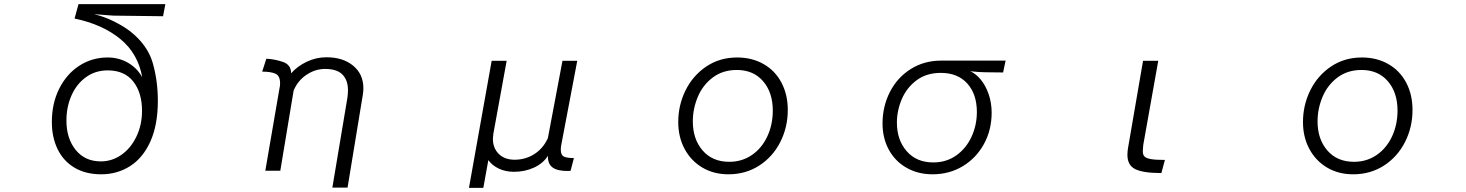

<svg xmlns="http://www.w3.org/2000/svg" viewBox="-20 -790 7040 922"><path d="M606 -639Q689 -573 713.5 -487.5Q738 -402 738 -306Q738 -191 702.5 -111.5Q667 -32 605 7.5Q543 47 466 47Q391 47 337.5 15Q284 -17 256.5 -74Q229 -131 229 -204Q229 -294 264.5 -364.5Q300 -435 361 -474.5Q422 -514 497 -514Q550 -514 594 -489Q638 -464 663 -419Q643 -533 557.5 -603Q472 -673 338 -701L357 -770H774L763 -712L523 -715L432 -722Q481 -710 526.5 -687.5Q572 -665 606 -639ZM662 -258Q662 -345 620 -398.5Q578 -452 497 -452Q438 -452 393 -419.5Q348 -387 323.5 -332Q299 -277 299 -211Q299 -125 343.5 -70Q388 -15 464 -15Q518 -15 563 -46.5Q608 -78 635 -134Q662 -190 662 -258Z M1651 -357Q1651 -405 1624.5 -432Q1598 -459 1541 -459Q1494 -459 1452 -431Q1410 -403 1390 -355L1326 30H1254L1322 -365Q1325 -377 1325 -390Q1325 -426 1303 -436Q1281 -446 1239 -446L1259 -508Q1300 -506 1339 -492.5Q1378 -479 1378 -438Q1408 -472 1453 -493.5Q1498 -515 1548 -515Q1627 -515 1676 -474.5Q1725 -434 1725 -366Q1725 -350 1722 -333L1649 111H1576L1648 -319Q1651 -339 1651 -357Z M2704 31Q2657 31 2634 14.5Q2611 -2 2611 -39V-42Q2589 -6 2545 14.5Q2501 35 2448 35Q2408 35 2376 20Q2344 5 2325 -21L2301 112H2232L2341 -498H2413L2349 -147Q2347 -131 2347 -123Q2347 -79 2375 -51Q2403 -23 2451 -23Q2504 -23 2546.5 -50.5Q2589 -78 2611 -127L2681 -498H2752L2676 -98Q2673 -86 2673 -71Q2673 -46 2687 -38.5Q2701 -31 2736 -31L2720 30Q2716 31 2704 31Z M3237 -204Q3237 -285 3272 -356Q3307 -427 3371.5 -470.5Q3436 -514 3520 -514Q3591 -514 3646.5 -482.5Q3702 -451 3732.5 -393.5Q3763 -336 3763 -262Q3763 -179 3727 -108Q3691 -37 3626 5Q3561 47 3478 47Q3407 47 3352.5 14.5Q3298 -18 3267.5 -75Q3237 -132 3237 -204ZM3691 -259Q3691 -346 3644.5 -400Q3598 -454 3518 -454Q3451 -454 3403 -418Q3355 -382 3331 -325Q3307 -268 3307 -207Q3307 -122 3354 -67.5Q3401 -13 3482 -13Q3543 -13 3590.5 -45.5Q3638 -78 3664.5 -134.5Q3691 -191 3691 -259Z M4639 -448Q4665 -437 4689 -408.5Q4713 -380 4727.5 -338Q4742 -296 4742 -249Q4742 -166 4705 -98.5Q4668 -31 4603.5 8Q4539 47 4458 47Q4388 47 4333 15.5Q4278 -16 4248 -71.5Q4218 -127 4218 -197Q4218 -279 4253.5 -348.5Q4289 -418 4353.5 -458.5Q4418 -499 4500 -499H4809L4797 -442L4711 -443Q4682 -443 4639 -448ZM4671 -252Q4671 -338 4625 -389Q4579 -440 4498 -440Q4429 -440 4381.5 -404.5Q4334 -369 4310.5 -314Q4287 -259 4287 -201Q4287 -118 4334 -64Q4381 -10 4462 -10Q4525 -10 4572.5 -44Q4620 -78 4645.5 -133.5Q4671 -189 4671 -252Z M5394 -46V-48Q5394 -58 5395 -66Q5396 -74 5397 -80L5469 -498H5542L5470 -94Q5468 -74 5468 -68V-62Q5468 -47 5476 -38.5Q5484 -30 5506.5 -26Q5529 -22 5574 -22L5557 41Q5470 41 5432 22.5Q5394 4 5394 -46Z M6237 -204Q6237 -285 6272 -356Q6307 -427 6371.5 -470.5Q6436 -514 6520 -514Q6591 -514 6646.5 -482.5Q6702 -451 6732.5 -393.5Q6763 -336 6763 -262Q6763 -179 6727 -108Q6691 -37 6626 5Q6561 47 6478 47Q6407 47 6352.5 14.5Q6298 -18 6267.5 -75Q6237 -132 6237 -204ZM6691 -259Q6691 -346 6644.5 -400Q6598 -454 6518 -454Q6451 -454 6403 -418Q6355 -382 6331 -325Q6307 -268 6307 -207Q6307 -122 6354 -67.5Q6401 -13 6482 -13Q6543 -13 6590.5 -45.5Q6638 -78 6664.5 -134.5Q6691 -191 6691 -259Z"/></svg>

Font: LINE Seed JP_TTF Regular
Style: Regular
Weight: 400
Designer: LINE & Fontrix & Fontworks
Version: Version 1.002